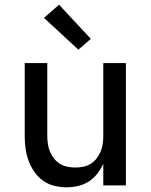

<svg xmlns="http://www.w3.org/2000/svg" viewBox="-20 -788 640 816"><path d="M263 8Q236 8 210 1.5Q184 -5 162.5 -20.5Q141 -36 125.5 -58.5Q110 -81 101 -106Q92 -131 88.5 -157Q85 -183 85 -210V-520H181V-210Q181 -193 183.5 -176Q186 -159 192.5 -143.5Q199 -128 209.5 -114.5Q220 -101 234.5 -92Q249 -83 266 -79.5Q283 -76 300 -76Q317 -76 334 -79.5Q351 -83 365.5 -92Q380 -101 390.5 -114.5Q401 -128 407.5 -143.5Q414 -159 416.5 -176Q419 -193 419 -210V-520H515V0H419V-92Q409 -70 393.5 -50Q378 -30 357 -16.5Q336 -3 311.5 2.5Q287 8 263 8ZM313 -577 167 -712 231 -768 366 -623Z"/></svg>

Font: Iosevka Fixed Medium Extended
Style: Regular
Weight: 500
Width: 7
Monospace: yes
Designer: Belleve Invis
Foundry: Belleve Invis
Version: Version 24.1.1; ttfautohint (v1.8.4)